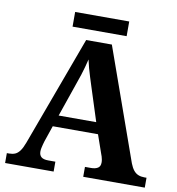

<svg xmlns="http://www.w3.org/2000/svg" viewBox="-91 -932 935 1014"><g transform="rotate(10 376.5 -425.0)"><path d="M4.1 0V-53H16.1Q34.4 -53 48.1 -58.7Q61.8 -64.4 73.6 -80.3Q85.3 -96.1 96.2 -125.8L312.9 -714H450.7L663.9 -114.1Q672.5 -92 683.2 -78.5Q694 -64.9 708.4 -59Q722.9 -53 741.3 -53H753.1V0H423V-53H455.9Q477.8 -53 491.6 -61.3Q505.5 -69.6 505.5 -91.2Q505.5 -99.5 503.9 -107.3Q502.3 -115.1 500.2 -122.5Q498.1 -129.9 495.7 -135.1L460.9 -234.9H218.2L188.9 -149.1Q186.5 -141.1 183.7 -130.8Q180.8 -120.4 178.9 -110.5Q177 -100.5 177 -92.2Q177 -73 188.6 -63Q200.2 -53 226.2 -53H264.3V0ZM239 -296H440.6L381.5 -480.2Q374.4 -503.3 367.2 -525.4Q360.1 -547.4 354 -569.8Q348 -592.2 343.1 -615Q338.1 -592.8 331.9 -571.4Q325.7 -550.1 319.2 -528.8Q312.6 -507.5 304.1 -484.6ZM229.9 -771.1V-849.9H519.9V-771.1Z"/></g></svg>

Font: Noto Serif Lao
Style: Regular
Weight: 400
Designer: Monotype Design Team
Foundry: Monotype Imaging Inc.
Version: Version 2.003